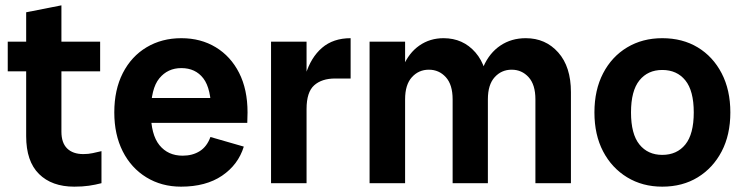

<svg xmlns="http://www.w3.org/2000/svg" viewBox="-20 -686 2786 719"><path d="M258 13Q174 13 126 -34.5Q78 -82 78 -176V-640L210 -666V-193Q210 -151 231.5 -130Q253 -109 292 -109Q311 -109 327 -112.5Q343 -116 360 -120V0Q337 6 313 9.5Q289 13 258 13ZM9 -419V-530H355V-419Z M658 13Q585 13 528 -22Q471 -57 439.5 -119.5Q408 -182 408 -265Q408 -350 440 -412.5Q472 -475 529 -509Q586 -543 659 -543Q732 -543 788 -509Q844 -475 875.5 -413Q907 -351 907 -265Q907 -255 906.5 -246Q906 -237 906 -226H491V-319H808L771 -265Q771 -354 741.5 -392.5Q712 -431 659 -431Q608 -431 576.5 -392.5Q545 -354 545 -265Q545 -182 577 -142.5Q609 -103 664 -103Q701 -103 728 -120Q755 -137 768 -173L893 -137Q872 -69 811.5 -28Q751 13 658 13Z M995 0V-530H1128V0ZM1104 -252Q1104 -340 1124 -405.5Q1144 -471 1186 -507Q1228 -543 1293 -543V-392H1235Q1185 -392 1156.5 -366.5Q1128 -341 1128 -278Z M1985 0V-314Q1985 -369 1959.5 -397Q1934 -425 1896 -425Q1858 -425 1832.5 -397Q1807 -369 1807 -314H1768Q1768 -386 1790.5 -437Q1813 -488 1854 -515.5Q1895 -543 1949 -543Q2023 -543 2070.5 -489.5Q2118 -436 2118 -341V0ZM1364 0V-530H1497V0ZM1675 0V-314Q1675 -369 1649.5 -397Q1624 -425 1586 -425Q1548 -425 1522.5 -397Q1497 -369 1497 -314H1468Q1468 -386 1489.5 -437Q1511 -488 1550.5 -515.5Q1590 -543 1641 -543Q1714 -543 1760.5 -489.5Q1807 -436 1807 -341V0Z M2460 13Q2386 13 2328.5 -22Q2271 -57 2238.5 -119Q2206 -181 2206 -265Q2206 -349 2238.5 -411.5Q2271 -474 2328.5 -508.5Q2386 -543 2460 -543Q2536 -543 2593 -508.5Q2650 -474 2682.5 -411.5Q2715 -349 2715 -265Q2715 -181 2682.5 -119Q2650 -57 2593 -22Q2536 13 2460 13ZM2460 -106Q2515 -106 2546.5 -145Q2578 -184 2578 -265Q2578 -346 2546.5 -385Q2515 -424 2460 -424Q2406 -424 2374.5 -385Q2343 -346 2343 -265Q2343 -184 2374.5 -145Q2406 -106 2460 -106Z"/></svg>

Font: Radio Canada Big SemiBold
Style: Regular
Weight: 600
Designer: Étienne Aubert Bonn
Foundry: Coppers and Brasses
Version: Version 1.001